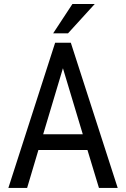

<svg xmlns="http://www.w3.org/2000/svg" viewBox="-20 -920 616 940"><path d="M191.4 -262.7H385.3L288.1 -585.9ZM408.2 -185.5H168L112.8 0H21L250 -710.9H326.7L556.2 0H464.4ZM334.5 -900.4H443.8L313 -756.8H240.2Z"/></svg>

Font: RobotoCondensed-Regular
Style: Regular
Weight: 400
Designer: Google
Version: Version 2.001201; 2014